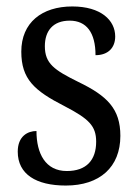

<svg xmlns="http://www.w3.org/2000/svg" viewBox="-20 -565 428 595"><path d="M184 10C289 10 353 -47 353 -144C353 -228 312 -268 223 -311C148 -348 119 -368 119 -422C119 -469 144 -501 196 -501C248 -501 276 -464 276 -394C315 -394 337 -417 337 -452C337 -502 293 -545 204 -545C110 -545 46 -495 46 -405C46 -320 86 -284 180 -236C255 -197 278 -175 278 -126C278 -69 248 -35 187 -35C121 -35 93 -89 93 -159C66 -159 35 -143 35 -95C35 -25 92 10 184 10Z"/></svg>

Font: Noto Serif Sinhala Condensed
Style: Regular
Weight: 400
Width: 3
Designer: Jelle Bosma - Monotype Design Team
Foundry: Monotype Imaging Inc.
Version: Version 2.007